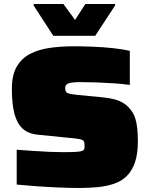

<svg xmlns="http://www.w3.org/2000/svg" viewBox="-20 -926 745 954"><path d="M377 8Q326 8 268 5.5Q210 3 156.5 -1Q103 -5 63 -9V-182Q106 -179 147.5 -176Q189 -173 226 -171.5Q263 -170 290 -170Q337 -170 359.5 -171.5Q382 -173 390 -177Q396 -180 398 -184Q400 -188 400 -194Q400 -200 400 -207Q400 -218 396.5 -224Q393 -230 382.5 -233Q372 -236 350.5 -238.5Q329 -241 294 -244L165 -257Q128 -261 103.5 -278Q79 -295 65 -324.5Q51 -354 45 -394.5Q39 -435 39 -486Q39 -553 63 -594.5Q87 -636 129 -658Q171 -680 227 -688Q283 -696 346 -696Q390 -696 440.5 -694Q491 -692 539.5 -687Q588 -682 625 -673V-504Q590 -509 546.5 -512Q503 -515 460 -516.5Q417 -518 382 -518Q360 -518 344.5 -516.5Q329 -515 321 -512Q311 -508 307.5 -503Q304 -498 304 -488Q304 -477 307.5 -470.5Q311 -464 325 -460.5Q339 -457 369 -454L494 -442Q524 -439 550.5 -432Q577 -425 599 -410Q621 -395 639 -367Q647 -355 653 -335Q659 -315 662 -287.5Q665 -260 665 -223Q665 -161 650.5 -119Q636 -77 610 -51.5Q584 -26 548 -13.5Q512 -1 469 3.5Q426 8 377 8ZM245 -748 147 -899V-906H295L353 -827L404 -906H552V-899L453 -748Z"/></svg>

Font: Saira Expanded Black
Style: Regular
Weight: 900
Width: 7
Designer: Hector Gatti with collaboration of the Omnibus-Type team
Foundry: Omnibus-Type
Version: Version 1.101